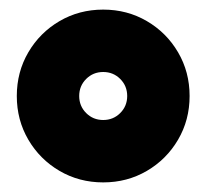

<svg xmlns="http://www.w3.org/2000/svg" viewBox="-20 -735 430 400"><path d="M195 -355Q145 -355 104 -379Q63 -403 39 -444Q15 -485 15 -535Q15 -585 39 -626Q63 -667 104 -691Q145 -715 195 -715Q245 -715 286 -691Q327 -667 351 -626Q375 -585 375 -535Q375 -485 351 -444Q327 -403 286 -379Q245 -355 195 -355ZM195 -485Q216 -485 230.5 -499.5Q245 -514 245 -535Q245 -556 230.5 -570.5Q216 -585 195 -585Q174 -585 159.5 -570.5Q145 -556 145 -535Q145 -514 159.5 -499.5Q174 -485 195 -485Z"/></svg>

Font: Golos Text Black
Style: Regular
Weight: 900
Designer: A.Korolkova, Vitaly Kuzmin
Foundry: ParaType Ltd
Version: Version 2.004